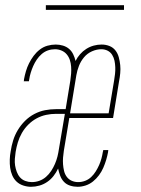

<svg xmlns="http://www.w3.org/2000/svg" viewBox="-20 -709 540 737"><path d="M99 8Q84 8 69 3Q54 -2 43.5 -12Q33 -22 27 -36Q21 -50 19 -65Q17 -80 17.5 -96.5Q18 -113 21 -128Q24 -149 30.5 -170Q37 -191 48.5 -210Q60 -229 76 -245Q92 -261 112 -271.5Q132 -282 153 -286Q174 -290 195 -290H232L250 -400Q252 -413 253 -426.5Q254 -440 253 -453.5Q252 -467 248 -479Q244 -491 236 -500.5Q228 -510 216 -515Q204 -520 191 -520Q177 -520 164 -515.5Q151 -511 140 -501.5Q129 -492 121 -480Q113 -468 107.5 -455.5Q102 -443 98 -430Q94 -417 92 -403Q92 -402 91.5 -400.5Q91 -399 91 -397H71Q72 -399 72 -400.5Q72 -402 72 -404Q75 -420 79.5 -435.5Q84 -451 91.5 -466Q99 -481 109 -494.5Q119 -508 132.5 -518.5Q146 -529 162 -533.5Q178 -538 194 -538Q208 -538 221.5 -534Q235 -530 245 -521.5Q255 -513 261 -500.5Q267 -488 270 -475Q277 -489 287.5 -501Q298 -513 311.5 -521.5Q325 -530 340 -534Q355 -538 370 -538Q386 -538 400 -532.5Q414 -527 423 -515.5Q432 -504 436 -489Q440 -474 441.5 -459Q443 -444 441.5 -428Q440 -412 437 -397L414 -256H246L225 -130Q223 -117 222 -104Q221 -91 222 -78Q223 -65 226 -52.5Q229 -40 236.5 -30Q244 -20 255.5 -15Q267 -10 280 -10Q294 -10 307 -15Q320 -20 330 -29.5Q340 -39 347.5 -51Q355 -63 360.5 -75.5Q366 -88 369.5 -101Q373 -114 375 -127Q376 -128 376 -129.5Q376 -131 376 -133H396Q395 -131 395 -129.5Q395 -128 395 -126Q392 -110 387.5 -95Q383 -80 376.5 -65Q370 -50 360 -36.5Q350 -23 337 -12.5Q324 -2 308.5 3Q293 8 278 8Q263 8 249 3.5Q235 -1 225.5 -11Q216 -21 211 -34.5Q206 -48 203 -62Q196 -47 185.5 -33.5Q175 -20 161 -10.5Q147 -1 131 3.5Q115 8 99 8ZM249 -274H397L418 -400Q420 -412 421.5 -425Q423 -438 422.5 -451Q422 -464 419.5 -476Q417 -488 410.5 -498.5Q404 -509 393 -514.5Q382 -520 369 -520Q351 -520 333 -512Q315 -504 302.5 -489Q290 -474 283 -456Q276 -438 273 -420ZM102 -10Q117 -10 131 -15Q145 -20 156.5 -30Q168 -40 176.5 -53Q185 -66 191 -80Q197 -94 200.5 -108Q204 -122 206 -136L229 -272H195Q176 -272 157 -268Q138 -264 120.5 -254.5Q103 -245 88.5 -230.5Q74 -216 64 -198.5Q54 -181 48.5 -162.5Q43 -144 40 -126Q38 -113 37 -99.5Q36 -86 38 -73.5Q40 -61 44.5 -49Q49 -37 57 -28Q65 -19 77 -14.5Q89 -10 102 -10ZM156 -671V-689H456V-671Z"/></svg>

Font: Iosevka Curly Thin Oblique
Style: Regular
Weight: 100
Italic angle: -9°
Monospace: yes
Designer: Belleve Invis
Foundry: Belleve Invis
Version: Version 11.1.0; ttfautohint (v1.8.3)